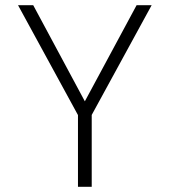

<svg xmlns="http://www.w3.org/2000/svg" viewBox="-20 -720 654 740"><path d="M280.5 0V-276.5L49.5 -700H108L307 -329.5L506.5 -700H564.5L333.5 -277V0Z"/></svg>

Font: Overpass ExtraLight
Style: Regular
Weight: 250
Designer: Delve Withrington, Dave Bailey, Thomas Jockin
Foundry: Delve Fonts LLC
Version: Version 4.000